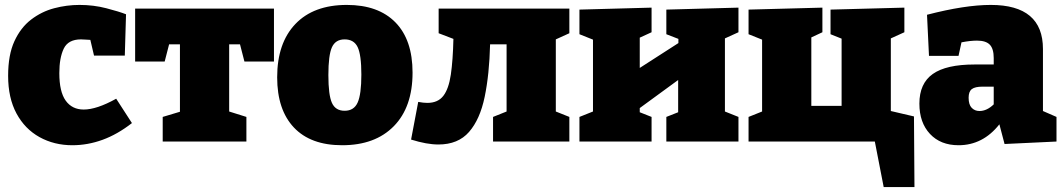

<svg xmlns="http://www.w3.org/2000/svg" viewBox="-20 -575 4315 780"><path d="M274 15Q200 15 140.5 -18Q81 -51 47 -114Q13 -177 13 -267Q13 -352 38.5 -407.5Q64 -463 106.5 -495.5Q149 -528 200 -541.5Q251 -555 303 -555Q360 -555 412 -541.5Q464 -528 492 -517L487 -349H362L347 -413Q340 -413 329.5 -414Q319 -415 309 -415Q257 -415 239 -377.5Q221 -340 221 -278Q221 -202 247 -166Q273 -130 320 -130Q373 -130 452 -174L516 -75Q457 -29 396.5 -7Q336 15 274 15Z M641 0V-100L711 -121V-395H667L649 -325H529V-540H1093V-325H973L955 -395H911V-122L981 -100V0Z M1389 -555Q1517 -555 1586.5 -484Q1656 -413 1656 -280Q1656 -140 1580 -62.5Q1504 15 1370 15Q1242 15 1174 -57Q1106 -129 1106 -261Q1106 -400 1180 -477.5Q1254 -555 1389 -555ZM1380 -415Q1343 -415 1328.5 -383Q1314 -351 1314 -270Q1314 -189 1328.5 -157Q1343 -125 1380 -125Q1418 -125 1433 -158.5Q1448 -192 1448 -272Q1448 -352 1433 -383.5Q1418 -415 1380 -415Z M1761 12Q1737 12 1709.5 7Q1682 2 1650 -8L1679 -161Q1690 -159 1699 -158Q1708 -157 1716 -157Q1759 -157 1781 -185.5Q1803 -214 1811.5 -272Q1820 -330 1822 -417L1762 -440V-540H2293V-440L2238 -415V-122L2293 -100V0H1983V-100L2038 -122V-395H1971Q1968 -273 1949 -181.5Q1930 -90 1885.5 -39Q1841 12 1761 12Z M2334 0V-100L2389 -122V-414L2334 -436V-536L2627 -544V-444L2579 -422V-299L2736 -400V-417L2687 -436V-536L2980 -544V-444L2925 -419V-122L2980 -100V0H2687V-100L2735 -119V-250L2579 -136V-119L2627 -100V0Z M3693 -102 3695 185H3570L3534 0H3021V-100L3076 -122V-414L3021 -436V-536L3321 -544V-444L3276 -423V-145H3399V-418L3354 -436V-536L3654 -544V-444L3599 -419V-124Z M4061 10 4040 -70Q3973 15 3874 15Q3801 15 3758 -31Q3715 -77 3715 -154Q3715 -236 3769.5 -274.5Q3824 -313 3939 -313H4017V-339Q4017 -377 4001 -393.5Q3985 -410 3949 -410Q3922 -410 3886 -403L3874 -348H3754L3746 -515Q3900 -555 4005 -555Q4217 -555 4217 -376V-124L4272 -100V0ZM3915 -178Q3915 -150 3927.5 -137Q3940 -124 3959 -124Q3989 -124 4017 -151V-223H3972Q3941 -223 3928 -213Q3915 -203 3915 -178Z"/></svg>

Font: Bitter Black
Style: Regular
Weight: 900
Designer: Sol Matas, and Bitter project Authors
Foundry: Sol Matas
Version: Version 2.001